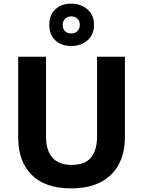

<svg xmlns="http://www.w3.org/2000/svg" viewBox="-20 -1026 787 1056"><path d="M667 -272Q667 -188 634.5 -124.5Q602 -61 536 -25.5Q470 10 371 10Q228 10 154 -64.5Q80 -139 80 -270V-714H233V-278Q233 -198 268.5 -158.5Q304 -119 374 -119Q448 -119 481 -160Q514 -201 514 -279V-714H667ZM372 -773Q318 -773 284.5 -804Q251 -835 251 -889Q251 -944 284.5 -975Q318 -1006 372 -1006Q424 -1006 460.5 -975Q497 -944 497 -890Q497 -835 461 -804Q425 -773 372 -773ZM372 -842Q392 -842 405.5 -855Q419 -868 419 -889Q419 -911 405.5 -923.5Q392 -936 372 -936Q352 -936 338.5 -923.5Q325 -911 325 -889Q325 -868 337 -855Q349 -842 372 -842Z"/></svg>

Font: Noto Sans Cherokee
Style: Regular
Weight: 400
Designer: Monotype Design Team
Foundry: Monotype Imaging Inc.
Version: Version 2.001